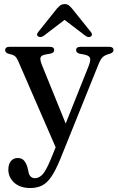

<svg xmlns="http://www.w3.org/2000/svg" viewBox="-20 -706 596 966"><path d="M235 96.5 260 35 72.5 -396.5Q64 -416.5 54.8 -423.8Q45.5 -431 23.5 -435.5Q6 -440.5 6 -453.5Q6 -470.5 28.5 -470.5H230Q252.5 -470.5 252.5 -454Q252.5 -440 233.5 -436L212.5 -432.5Q188 -428.5 184 -417Q180 -405.5 192 -376.5L310.5 -84.5L425.5 -372.5Q437 -401.5 433 -414Q429 -426.5 404 -431.5L382 -435.5Q363 -439.5 363 -454Q363 -470.5 385.5 -470.5H529Q551 -470.5 551 -453.5Q551 -441.5 532.5 -435.5Q508.5 -429.5 497.5 -419.2Q486.5 -409 476 -383.5L284.5 91.5Q260.5 150.5 238.5 182.8Q216.5 215 191.2 227.5Q166 240 132.5 240Q81 240 51.5 213Q22 186 22 147.5Q22 120 34.8 104.5Q47.5 89 69 89Q90 89 101.2 102.2Q112.5 115.5 118.5 137.5L122.5 155Q128 190.5 156 190.5Q176 190.5 193.5 172.2Q211 154 235 96.5ZM438 -523Q426.5 -514.5 410.5 -525.5L305 -606L199.5 -525.5Q183.5 -515 171.5 -523Q160.5 -531.5 173.5 -546.5L267 -663.5Q276.5 -674 285 -679.8Q293.5 -685.5 305 -685.5Q317 -685.5 325 -679.8Q333 -674 342 -663.5L436 -546.5Q448.5 -532 438 -523Z"/></svg>

Font: Fraunces 9pt
Style: Regular
Weight: 400
Version: Version 1.000;[b76b70a41]